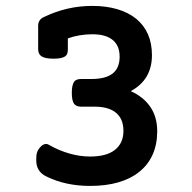

<svg xmlns="http://www.w3.org/2000/svg" viewBox="-20 -610 640 641"><path d="M288.6 -495.6Q245.1 -495.6 206.5 -481.9V-445.3Q206.5 -436 204.3 -430.4Q202.1 -424.8 196.8 -421.4Q185.5 -414.1 159.2 -414.1Q131.8 -414.1 119.6 -421.4Q107.4 -428.7 107.4 -445.3V-523.9Q107.4 -545.4 127.9 -553.7Q204.1 -590.3 288.1 -590.3Q334.5 -590.3 371.6 -579.3Q408.7 -568.4 434.6 -547.4Q487.3 -503.9 487.3 -425.8Q487.3 -343.8 416.5 -305.7Q458.5 -287.1 481.7 -253.4Q504.9 -219.7 504.9 -171.9Q504.9 -128.4 489.7 -94.2Q474.6 -60.1 445.3 -36.6Q386.7 10.7 280.8 10.7Q199.7 10.7 136.7 -20Q99.1 -36.6 101.1 -79.1Q100.6 -91.8 103.8 -101.3Q106.9 -110.8 114.7 -119.1Q124 -129.4 133.8 -129.4Q139.6 -129.4 145 -125.5Q176.8 -107.4 211.9 -97.4Q247.1 -87.4 280.8 -87.4Q335.9 -87.4 364 -109.9Q392.1 -132.3 392.1 -172.9Q392.1 -212.9 367.4 -233.4Q342.8 -253.9 295.9 -253.9H250.5Q234.9 -253.9 227.5 -263.2Q219.7 -273.9 219.7 -299.8Q219.7 -325.7 227.5 -337.4Q234.4 -346.2 250.5 -346.2H284.2Q332.5 -346.2 356 -364.5Q379.4 -382.8 379.4 -420.9Q379.4 -457.5 356.2 -476.6Q333 -495.6 288.6 -495.6Z"/></svg>

Font: Courier Prime SemiBold
Style: Regular
Weight: 600
Designer: Alan Dague-Greene
Foundry: Quote-Unquote Apps
Version: Version 1.202